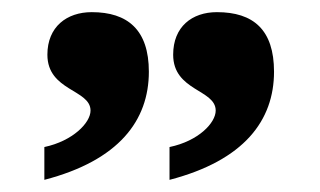

<svg xmlns="http://www.w3.org/2000/svg" viewBox="-20 -667 527 316"><path d="M53 -371C176 -403 225 -469 225 -549C225 -618 190 -647 131 -647C90 -647 58 -623 58 -577C58 -517 129 -520 129 -485C129 -465 100 -435 53 -425ZM259 -371C382 -403 431 -469 431 -549C431 -618 397 -647 337 -647C296 -647 265 -623 265 -577C265 -517 335 -520 335 -485C335 -465 307 -435 259 -425Z"/></svg>

Font: Noto Serif Hebrew Extra
Style: Regular
Weight: 800
Designer: Monotype Design Team
Foundry: Monotype Imaging Inc.
Version: Version 1.901